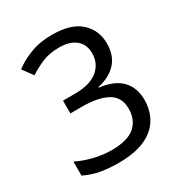

<svg xmlns="http://www.w3.org/2000/svg" viewBox="-173 -845 917 976"><g transform="rotate(-30 286.0 -357.0)"><path d="M493 -547Q493 -475 453 -432.5Q413 -390 345 -376V-372Q431 -362 473 -318Q515 -274 515 -203Q515 -141 486 -92.5Q457 -44 396.5 -17Q336 10 241 10Q185 10 137 1.5Q89 -7 45 -29V-111Q90 -89 142 -76.5Q194 -64 242 -64Q338 -64 380.5 -101.5Q423 -139 423 -205Q423 -272 370.5 -301.5Q318 -331 223 -331H154V-406H224Q312 -406 357.5 -443Q403 -480 403 -541Q403 -593 368 -621.5Q333 -650 273 -650Q215 -650 174 -633Q133 -616 93 -590L49 -650Q87 -680 143.5 -702Q200 -724 272 -724Q384 -724 438.5 -674Q493 -624 493 -547Z"/></g></svg>

Font: Noto Sans Meroitic
Style: Regular
Weight: 400
Designer: Monotype Design Team
Foundry: Monotype Imaging Inc.
Version: Version 2.002; ttfautohint (v1.8.4.7-5d5b)